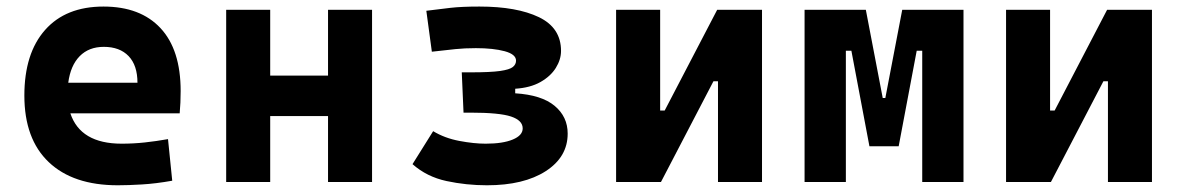

<svg xmlns="http://www.w3.org/2000/svg" viewBox="-20 -547 3556 577"><path d="M334 9.8Q199.7 9.8 126.5 -59.8Q53.2 -129.4 53.2 -259.8Q53.2 -386.7 115.5 -457Q177.7 -527.3 291 -527.3Q401.9 -527.3 462.4 -462.4Q522.9 -397.5 522.9 -273.4Q522.9 -238.3 520 -206.5H191.4Q221.7 -115.2 345.7 -115.2Q380.9 -115.2 415 -118.9Q449.2 -122.6 484.9 -128.9L497.6 -3.9Q447.8 4.9 406.7 7.3Q365.7 9.8 334 9.8ZM185.1 -298.3H393.1Q393.1 -350.6 366.5 -378.4Q339.8 -406.2 292 -406.2Q247.1 -406.2 219.5 -378.2Q191.9 -350.1 185.1 -298.3Z M965.8 0V-198.2H792V0H659.7V-517.6H792V-319.8H965.8V-517.6H1098.1V0Z M1443.4 9.8Q1381.3 9.8 1322 -2.9Q1262.7 -15.6 1219.7 -53.7L1281.7 -152.8Q1316.4 -131.8 1360.4 -123.5Q1404.3 -115.2 1439.5 -115.2Q1491.2 -115.2 1521 -127.7Q1550.8 -140.1 1550.8 -161.1Q1550.8 -185.1 1515.9 -196.8Q1481 -208.5 1393.6 -208.5H1373L1367.7 -329.6H1395Q1454.1 -329.6 1482.9 -333.7Q1511.7 -337.9 1521.2 -345.7Q1530.8 -353.5 1530.8 -364.7Q1530.8 -383.8 1496.6 -393.1Q1462.4 -402.3 1410.2 -402.3Q1376 -402.3 1348.6 -399.4Q1321.3 -396 1277.8 -391.6L1261.2 -514.6Q1299.3 -519.5 1333.3 -523.4Q1367.2 -527.3 1420.9 -527.3Q1533.2 -527.3 1599.6 -495.4Q1666 -463.4 1666 -394Q1666 -368.2 1650.4 -343Q1634.8 -317.9 1604.2 -300.5Q1573.7 -283.2 1528.3 -280.3V-266.6Q1607.4 -261.7 1646.7 -229Q1686 -196.3 1686 -145.5Q1686 -75.2 1620.1 -32.7Q1554.2 9.8 1443.4 9.8Z M1831.5 0V-517.6H1963.9V-214.8H1977.5L2135.3 -517.6H2270V0H2137.7V-302.7H2124L1966.3 0Z M2397.9 0V-517.6H2582L2632.8 -252.4H2640.6L2691.4 -517.6H2875.5V0H2751.5V-394.5H2734.9L2680.7 -107.4H2592.8L2538.6 -394.5H2522V0Z M3003.4 0V-517.6H3135.7V-214.8H3149.4L3307.1 -517.6H3441.9V0H3309.6V-302.7H3295.9L3138.2 0Z"/></svg>

Font: CaskaydiaMono NF
Style: Bold
Weight: 700
Designer: Aaron Bell
Foundry: Saja Typeworks
Version: Version 2111.001; ttfautohint (v1.8.4);Nerd Fonts 3.1.1